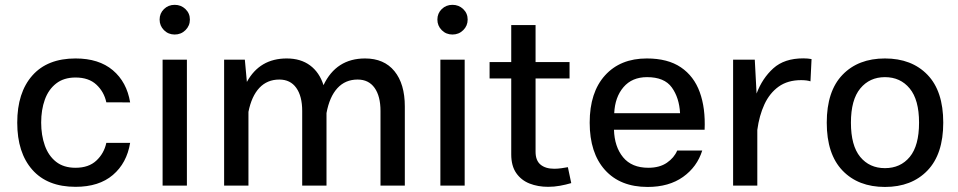

<svg xmlns="http://www.w3.org/2000/svg" viewBox="-20 -757 3908 783"><path d="M288.1 -518.6Q383.3 -518.6 440.2 -470.5Q497.1 -422.4 510.7 -339.4L413.6 -339.8Q404.3 -382.8 373 -411.9Q341.8 -440.9 288.1 -440.9Q240.2 -440.9 209 -416.5Q177.7 -392.1 162.8 -350.6Q147.9 -309.1 147.9 -257.3Q147.9 -205.6 162.8 -163.6Q177.7 -121.6 208.7 -97.2Q239.7 -72.8 288.1 -72.8Q341.8 -72.8 373 -102.1Q404.3 -131.3 413.6 -174.3H510.7Q497.1 -91.8 440.4 -43.5Q383.8 4.9 288.1 4.9Q173.3 4.9 111.8 -64.7Q50.3 -134.3 50.3 -256.8Q50.3 -379.4 111.8 -449Q173.3 -518.6 288.1 -518.6Z M630.9 -677.2Q630.9 -702.6 648.7 -720Q666.5 -737.3 692.4 -737.3Q718.3 -737.3 736.3 -720Q754.4 -702.6 754.4 -677.2Q754.4 -651.9 736.3 -634Q718.3 -616.2 692.4 -616.2Q666.5 -616.2 648.7 -634Q630.9 -651.9 630.9 -677.2ZM643.1 -513.7H742.2V0H643.1Z M894 -513.7H978.5L986.8 -422.9Q1039.1 -518.6 1149.4 -518.6Q1206.5 -518.6 1244.6 -490.2Q1282.7 -461.9 1299.3 -409.7Q1351.1 -518.6 1468.8 -518.6Q1546.4 -518.6 1588.6 -466.8Q1630.9 -415 1630.9 -322.8V0H1531.7V-304.7Q1531.7 -364.7 1507.6 -398.7Q1483.4 -432.6 1438.5 -432.6Q1388.2 -432.6 1356 -397.5Q1323.7 -362.3 1311.5 -295.9V0H1212.4V-304.7Q1212.4 -364.7 1188.2 -398.7Q1164.1 -432.6 1119.1 -432.6Q1069.8 -432.6 1037.8 -398.7Q1005.9 -364.7 993.2 -300.8V0H894Z M1763.7 -677.2Q1763.7 -702.6 1781.5 -720Q1799.3 -737.3 1825.2 -737.3Q1851.1 -737.3 1869.1 -720Q1887.2 -702.6 1887.2 -677.2Q1887.2 -651.9 1869.1 -634Q1851.1 -616.2 1825.2 -616.2Q1799.3 -616.2 1781.5 -634Q1763.7 -651.9 1763.7 -677.2ZM1775.9 -513.7H1875V0H1775.9Z M2295.9 -75.2 2309.6 -10.3Q2288.1 -3.9 2263.9 0.5Q2239.7 4.9 2215.3 4.9Q2173.8 4.9 2139.6 -8.5Q2105.5 -22 2085.2 -51.3Q2064.9 -80.6 2064.9 -127.4V-437H1976.6V-503.9H2064.9V-654.8H2164.1V-503.9H2302.7V-437H2164.1V-138.2Q2164.1 -102.5 2184.3 -85.7Q2204.6 -68.8 2240.2 -68.8Q2254.4 -68.8 2269.8 -71Q2285.2 -73.2 2295.9 -75.2Z M2483.9 -228Q2485.8 -158.7 2521 -115.7Q2556.2 -72.8 2624 -72.8Q2669.9 -72.8 2699.7 -93.3Q2729.5 -113.8 2741.7 -143.1H2843.8Q2822.8 -76.2 2765.4 -35.4Q2708 5.4 2621.1 5.4Q2509.3 5.4 2447 -64Q2384.8 -133.3 2384.8 -256.8Q2384.8 -380.4 2447.3 -449.5Q2509.8 -518.6 2617.7 -518.6Q2703.6 -518.6 2756.8 -482.4Q2810.1 -446.3 2833.7 -381.1Q2857.4 -315.9 2853.5 -228ZM2484.9 -295.4H2753.4Q2750 -358.4 2719.7 -400.4Q2689.5 -442.4 2618.7 -442.4Q2557.6 -442.4 2522.7 -401.6Q2487.8 -360.8 2484.9 -295.4Z M2969.7 -513.7H3058.1L3065.4 -375.5Q3088.9 -438 3133.8 -478.5Q3178.7 -519 3255.9 -519Q3274.4 -519 3289.6 -516.1L3285.2 -425.3Q3270.5 -430.2 3247.1 -430.2Q3192.4 -430.2 3155.5 -403.8Q3118.7 -377.4 3097.4 -331.5Q3076.2 -285.6 3068.4 -227.1V0H2969.7Z M3588.9 -518.6Q3698.2 -518.6 3762.5 -451.9Q3826.7 -385.3 3826.7 -256.8Q3826.7 -128.4 3762.2 -61.5Q3697.8 5.4 3588.9 5.4Q3480 5.4 3415.8 -61.5Q3351.6 -128.4 3351.6 -256.8Q3351.6 -385.3 3415.8 -451.9Q3480 -518.6 3588.9 -518.6ZM3588.9 -442.4Q3526.4 -442.4 3488.3 -396.2Q3450.2 -350.1 3450.2 -256.8Q3450.2 -163.1 3488 -117.2Q3525.9 -71.3 3588.9 -71.3Q3652.3 -71.3 3690.2 -117.2Q3728 -163.1 3728 -256.8Q3728 -350.1 3689.9 -396.2Q3651.9 -442.4 3588.9 -442.4Z"/></svg>

Font: Estedad-FD Medium
Style: Regular
Weight: 500
Designer: Amin Abedi
Version: Version 7.3